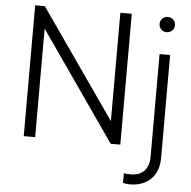

<svg xmlns="http://www.w3.org/2000/svg" viewBox="-62 -807 1086 1089"><g transform="rotate(5 481.0 -262.5)"><path d="M94 0H159V-618L589 0H644V-745H579V-128L149 -745H94ZM678 215C688 218 705 220 718 220C811 220 881 163 881 56V-531H821V56C821 127 779 163 717 163C705 163 691 162 678 160ZM806 -702C806 -677 826 -658 850 -658C874 -658 894 -677 894 -702C894 -726 874 -745 850 -745C826 -745 806 -726 806 -702Z"/></g></svg>

Font: Mluvka Light
Style: Regular
Weight: 300
Designer: Modified by Jiří Krblich, Original typeface by Gumpita Rahayu
Foundry: Gumpita Rahayu & Jiří Krblich
Version: Version 2.000;Glyphs 3.1.1 (3134)